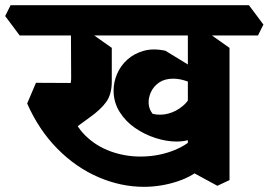

<svg xmlns="http://www.w3.org/2000/svg" viewBox="-76 -675 1038 742"><path d="M480 47Q391 47 304 9.5Q217 -28 145.5 -100.5Q74 -173 29 -275L63 -355L263 -354L195 -252Q213 -191 254.5 -150.5Q296 -110 351.5 -90Q407 -70 466 -70Q530 -70 585.5 -90Q641 -110 674 -143L717 -39Q676 4 611.5 25.5Q547 47 480 47ZM188 -161 86 -271Q116 -282 141.5 -295.5Q167 -309 183 -327.5Q199 -346 199 -370L198 -588L254 -562L356 -490V-360Q356 -311 334.5 -281Q313 -251 269 -220ZM0 -538 -56 -613 -35 -655H478L535 -580L514 -538ZM606 -128Q568 -128 525.5 -141.5Q483 -155 446 -180.5Q409 -206 386 -243Q363 -280 363 -325Q363 -358 376.5 -389.5Q390 -421 416 -444.5Q442 -468 479 -478.5Q516 -489 563 -479L735 -374L713 -324Q682 -348 651 -359.5Q620 -371 594 -371Q561 -371 539.5 -356.5Q518 -342 507.5 -319.5Q497 -297 498.5 -274.5Q500 -252 514 -235Q544 -228 574.5 -236Q605 -244 631 -266Q657 -288 669 -323L742 -203Q715 -169 684.5 -148.5Q654 -128 606 -128ZM764 43 650 -19V-590L706 -564L811 -490V21ZM240 -538 183 -613 204 -655H886L942 -580L921 -538Z"/></svg>

Font: Eczar
Style: Bold
Weight: 700
Designer: Vaibhav Singh
Foundry: Rosetta Type Foundry
Version: Version 2.000